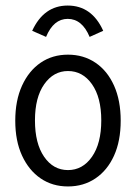

<svg xmlns="http://www.w3.org/2000/svg" viewBox="-20 -664 490 692"><path d="M225 8Q169 8 126.5 -21Q84 -50 59.5 -103Q35 -156 35 -229Q35 -302 59.5 -355.5Q84 -409 126.5 -438Q169 -467 225 -467Q281 -467 324 -438Q367 -409 391 -355.5Q415 -302 415 -229Q415 -156 391 -103Q367 -50 324 -21Q281 8 225 8ZM225 -51Q278 -51 311.5 -99Q345 -147 345 -230Q345 -313 311.5 -360.5Q278 -408 225 -408Q173 -408 139.5 -360.5Q106 -313 106 -230Q106 -147 139 -99Q172 -51 225 -51ZM146 -531 96 -553Q138 -644 224 -644Q311 -644 352 -553L303 -531Q276 -596 224 -596Q173 -596 146 -531Z"/></svg>

Font: Inconsolata SemiCondensed
Style: Regular
Weight: 400
Width: 4
Monospace: yes
Designer: Raph Levien, Cyreal, Brenton Simpson
Foundry: Raph Levien, Cyreal, Google
Version: Version 3.001; ttfautohint (v1.8.2.53-6de2)